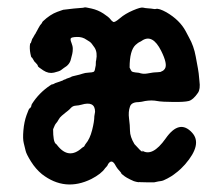

<svg xmlns="http://www.w3.org/2000/svg" viewBox="-20 -464 587 517"><path d="M140 -244 148 -247Q149 -247 150 -248Q151 -249 154.5 -250Q158 -251 158 -251.5Q158 -252 164.5 -254Q171 -256 171.5 -257Q172 -258 183.5 -260.5Q195 -263 202 -265.5Q209 -268 219 -268.5Q229 -269 232 -270.5Q235 -272 236 -279Q237 -286 237.5 -286.5Q238 -287 238 -293.5Q238 -300 239 -302Q243 -323 234.5 -336Q226 -349 221 -352Q216 -355 213 -357Q202 -365 187 -364.5Q172 -364 170.5 -360.5Q169 -357 172.5 -348.5Q176 -340 176 -332.5Q176 -325 174.5 -318.5Q173 -312 171 -305Q168 -290 152 -281Q148 -278 144 -275Q140 -272 125.5 -268.5Q111 -265 96.5 -274.5Q82 -284 82 -286Q82 -288 80 -290.5Q78 -293 75.5 -295.5Q73 -298 72.5 -298.5Q72 -299 69 -304.5Q66 -310 65 -309.5Q64 -309 62 -319Q59 -334 61 -346L62 -348Q63 -347 63 -348L67 -360Q68 -360 69.5 -363.5Q71 -367 72 -368Q73 -369 73.5 -370.5Q74 -372 74.5 -372Q75 -372 75.5 -373.5Q76 -375 76.5 -375.5Q77 -376 79 -380Q81 -384 82 -385.5Q83 -387 83 -387.5Q83 -388 84.5 -390Q86 -392 86.5 -393.5Q87 -395 90.5 -399Q94 -403 93.5 -403.5Q93 -404 96 -407Q115 -425 134 -432Q153 -439 153 -438Q170 -440 178.5 -441Q187 -442 196.5 -442.5Q206 -443 207.5 -444Q209 -445 226.5 -441Q244 -437 258.5 -427.5Q273 -418 277 -412.5Q281 -407 285 -405Q289 -403 303 -415Q317 -427 338 -436Q359 -445 365 -443.5Q371 -442 379.5 -441.5Q388 -441 393 -440Q398 -439 400 -440Q408 -442 428 -431Q464 -410 480 -380Q483 -375 489 -363Q502 -340 507 -312Q512 -284 513 -279.5Q514 -275 515 -266.5Q516 -258 517 -246Q520 -224 513 -214Q500 -195 488 -192Q476 -189 445.5 -189.5Q415 -190 410 -191Q405 -192 396.5 -193Q388 -194 378.5 -193Q369 -192 366 -191Q363 -190 353 -189Q334 -189 330 -177Q325 -163 327.5 -144.5Q330 -126 330 -112Q330 -96 342 -76L357 -60Q362 -55 364 -56V-57L362 -59Q390 -40 426 -91Q463 -144 497 -107Q526 -76 478 -21Q465 -7 459 -2.5Q453 2 448 6Q443 10 431 16.5Q419 23 413.5 23.5Q408 24 395 27H378Q362 27 358 26.5Q354 26 353.5 26.5Q353 27 352 26.5Q351 26 346.5 25.5Q342 25 331 19.5Q320 14 316 11Q312 8 309 5.5Q306 3 306.5 2.5Q307 2 303 -2.5Q299 -7 299 -7Q299 -7 296.5 -10Q294 -13 289 -22Q280 -36 271 -22Q270 -19 268 -16.5Q266 -14 263 -11Q253 4 226 18Q155 53 93 5Q76 -9 63.5 -29Q51 -49 49 -58Q47 -67 44 -78.5Q41 -90 43 -113Q45 -136 51.5 -154Q58 -172 59.5 -172Q61 -172 63 -175.5Q65 -179 64.5 -179.5Q64 -180 66 -184Q85 -214 115 -234Q121 -238 121 -237Q121 -236 125.5 -238.5Q130 -241 131 -241Q132 -241 135.5 -242.5Q139 -244 140 -244ZM414 -327Q391 -373 363 -355Q359 -352 356 -351Q353 -350 345 -343Q329 -328 329 -282Q333 -273 335 -271.5Q337 -270 344.5 -269Q352 -268 354 -268Q365 -264 376 -266Q387 -268 391 -268.5Q395 -269 395.5 -269Q396 -269 404 -269.5Q412 -270 415 -271H414L415 -272Q420 -273 424 -279Q432 -291 414 -327ZM234 -151 236 -163Q236 -193 199 -182Q192 -180 184 -179.5Q176 -179 171 -173.5Q166 -168 162.5 -165.5Q159 -163 155.5 -160Q152 -157 146.5 -152.5Q141 -148 137.5 -141.5Q134 -135 131 -132Q128 -129 123 -116Q123 -83 130 -77Q132 -76 134 -73Q165 -33 201 -66Q205 -69 206 -69L208 -72Q208 -73 211 -77Q222 -90 228 -113.5Q234 -137 234 -151Z"/></svg>

Font: TT2020 Style E
Style: Regular
Weight: 400
Version: Version 00.2